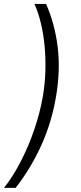

<svg xmlns="http://www.w3.org/2000/svg" viewBox="-35 -781 402 949"><path d="M-15.3 147.7Q6.7 120.4 27.5 87.4Q48.3 54.3 67.5 17.2Q86.6 -19.9 103.7 -60Q120.7 -100.1 134.8 -141.7Q148.8 -183.2 159.6 -225Q170.5 -266.7 177.2 -306.8Q187.5 -367.9 189.3 -431.1Q191.1 -494.3 185.4 -554Q179.7 -613.6 166.9 -666.9Q154.1 -720.2 135.3 -761.4H192.8Q236.5 -661.6 250.2 -547.9Q263.8 -434.3 242.5 -306.8Q221.2 -179 170.3 -65.3Q119.3 48.3 42.3 147.7Z"/></svg>

Font: Inter P Light
Style: Italic
Weight: 300
Italic angle: 9.39999°
Designer: Rasmus Andersson
Foundry: rsms
Version: Version 3.018;git-588b23468